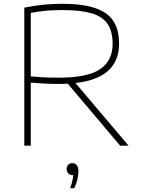

<svg xmlns="http://www.w3.org/2000/svg" viewBox="-20 -767 745 1011"><path d="M108 0V-727Q136 -732.5 166 -737Q196 -741.5 231.5 -744.2Q267 -747 311 -747Q463.5 -747 535.2 -698.5Q607 -650 607 -538Q607 -467 572.5 -419.8Q538 -372.5 467.2 -348.8Q396.5 -325 288 -325Q245.5 -325 212.5 -327Q179.5 -329 142 -332V0ZM612.5 0 313.5 -354H357L657 0ZM289 -358Q441.5 -358 507.2 -402.8Q573 -447.5 573 -536Q573 -603 545.8 -642Q518.5 -681 460.5 -697.5Q402.5 -714 310 -714Q254 -714 216.8 -710Q179.5 -706 142 -699V-365Q169 -362.5 190 -361Q211 -359.5 233.8 -358.8Q256.5 -358 289 -358ZM349 224Q359.5 197 362.8 177Q366 157 366 139L368 155H362Q348.5 155 339.8 146Q331 137 331 123Q331 109.5 339.2 100.8Q347.5 92 360 92Q375 92 384 102.5Q393 113 393 135Q393 153 387.8 176.8Q382.5 200.5 371 224Z"/></svg>

Font: Encode Sans SC Expanded Thin
Style: Regular
Weight: 250
Width: 7
Designer: Multiple Designers
Foundry: Impallari Type
Version: Version 3.002